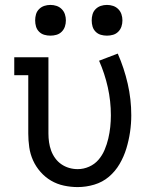

<svg xmlns="http://www.w3.org/2000/svg" viewBox="-20 -753 640 781"><path d="M296 8Q268 8 240 2Q212 -4 188 -18Q164 -32 145 -53.5Q126 -75 114.5 -100.5Q103 -126 99 -154Q95 -182 95 -210V-447H38V-520H177V-210Q177 -192 179.5 -174.5Q182 -157 188 -140.5Q194 -124 204.5 -109.5Q215 -95 229.5 -85Q244 -75 261 -70Q278 -65 296 -65Q320 -65 342.5 -75Q365 -85 380.5 -103Q396 -121 405.5 -143.5Q415 -166 420.5 -189.5Q426 -213 428.5 -236.5Q431 -260 431 -284Q431 -342 418.5 -398Q406 -454 383 -506L459 -535Q485 -476 499.5 -412.5Q514 -349 514 -284Q514 -250 509 -216Q504 -182 494 -149Q484 -116 466.5 -86Q449 -56 423 -34Q397 -12 363.5 -2Q330 8 296 8ZM415 -608Q402 -608 390 -611.5Q378 -615 369 -624Q360 -633 356.5 -645Q353 -657 353 -670Q353 -683 356.5 -695Q360 -707 369 -716Q378 -725 390 -729Q402 -733 415 -733Q428 -733 440 -729Q452 -725 461 -716Q470 -707 474 -695Q478 -683 478 -670Q478 -657 474 -645Q470 -633 461 -624Q452 -615 440 -611.5Q428 -608 415 -608ZM185 -608Q172 -608 160 -611.5Q148 -615 139 -624Q130 -633 126.5 -645Q123 -657 123 -670Q123 -683 126.5 -695Q130 -707 139 -716Q148 -725 160 -729Q172 -733 185 -733Q198 -733 210 -729Q222 -725 231 -716Q240 -707 244 -695Q248 -683 248 -670Q248 -657 244 -645Q240 -633 231 -624Q222 -615 210 -611.5Q198 -608 185 -608Z"/></svg>

Font: Iosevka Plex Etoile
Style: Regular
Weight: 400
Designer: Belleve Invis
Foundry: Belleve Invis
Version: Version 25.1.1; ttfautohint (v1.8.4)